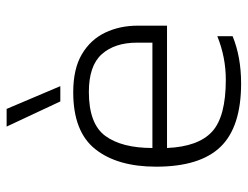

<svg xmlns="http://www.w3.org/2000/svg" viewBox="-102 -618 730 565"><g transform="rotate(-90 262.5 -335.0)"><path d="M247 -522 173 -680H225L292 -522ZM300 10Q172 10 113.5 -50.5Q55 -111 55 -240Q55 -354 106.5 -419Q158 -484 274 -484Q343 -484 386 -458.5Q429 -433 449.5 -390Q470 -347 470 -294V-208H110Q114 -116 158 -75.5Q202 -35 311 -35Q377 -35 439 -60V-15Q378 10 300 10ZM110 -251H420V-296Q420 -362 386 -400Q352 -438 275 -438Q181 -438 145.5 -389.5Q110 -341 110 -251Z"/></g></svg>

Font: Kanit ExtraLight
Style: Regular
Weight: 275
Designer: Katatrad Team
Foundry: CadsonDemak
Version: Version 2.000; ttfautohint (v1.8.3)